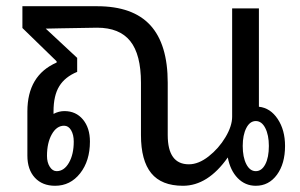

<svg xmlns="http://www.w3.org/2000/svg" viewBox="-20 -587 964 617"><path d="M896 -118Q896 -61 870 -25.5Q844 10 802 10Q768 10 744 -14.5Q720 -39 712 -81Q648 10 568 10Q499 10 466 -30.5Q433 -71 433 -153V-321Q433 -412 398.5 -455Q364 -498 292 -498L174 -496L127 -495L228 -401V-356Q189 -340 170.5 -310Q152 -280 152 -229V-221Q169 -230 187 -230Q224 -230 246.5 -203Q269 -176 269 -132Q269 -70 237.5 -30Q206 10 157 10Q116 10 92 -16Q68 -42 68 -87V-229Q68 -345 162 -386V-390L52 -497V-567H292Q407 -567 463 -506Q519 -445 519 -321V-153Q519 -59 587 -59Q618 -59 650.5 -84.5Q683 -110 704.5 -146Q726 -182 726 -212V-560H812V-244Q849 -240 872.5 -204.5Q896 -169 896 -118ZM844 -118Q844 -153 832.5 -175.5Q821 -198 802 -198Q783 -198 771.5 -175.5Q760 -153 760 -118Q760 -82 771.5 -59.5Q783 -37 802 -37Q821 -37 832.5 -59Q844 -81 844 -118ZM131 -86Q131 -65 140 -51Q149 -37 162 -37Q186 -37 201.5 -64Q217 -91 217 -132Q217 -154 208.5 -168.5Q200 -183 186 -183Q162 -183 146.5 -155.5Q131 -128 131 -86Z"/></svg>

Font: KoHo Medium
Style: Regular
Weight: 500
Version: Version 1.000; ttfautohint (v1.6)